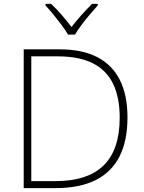

<svg xmlns="http://www.w3.org/2000/svg" viewBox="-20 -968 740 988"><path d="M636 -364Q636 -244 595 -163Q554 -82 471.5 -41Q389 0 265 0H102V-714H288Q403 -714 480.5 -674Q558 -634 597 -556Q636 -478 636 -364ZM596 -363Q596 -466 562 -536.5Q528 -607 457.5 -642.5Q387 -678 277 -678H141V-36H265Q431 -36 513.5 -117Q596 -198 596 -363ZM330 -790Q318 -811 297.5 -838.5Q277 -866 255 -893Q233 -920 214 -940V-948H243Q271 -922 298.5 -890Q326 -858 348 -829Q370 -858 398.5 -890Q427 -922 454 -948H483V-940Q465 -920 442 -893Q419 -866 398.5 -838.5Q378 -811 366 -790Z"/></svg>

Font: Noto Sans Armenian ExtraLight
Style: Regular
Weight: 250
Designer: Monotype Design Team
Foundry: Monotype Imaging Inc.
Version: Version 2.007